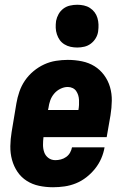

<svg xmlns="http://www.w3.org/2000/svg" viewBox="-20 -780 540 808"><path d="M203 8Q173 8 144.5 2Q116 -4 92.5 -19Q69 -34 53.5 -57Q38 -80 30.5 -107.5Q23 -135 23.5 -165Q24 -195 29 -225L49 -345Q53 -369 61.5 -394Q70 -419 85 -441Q100 -463 121 -480.5Q142 -498 166 -509Q190 -520 215.5 -524Q241 -528 265 -528Q296 -528 325 -522Q354 -516 377.5 -501.5Q401 -487 418 -464Q435 -441 443 -413.5Q451 -386 450.5 -356Q450 -326 445 -295L429 -203H163Q161 -187 161 -170.5Q161 -154 166 -139.5Q171 -125 183.5 -115.5Q196 -106 213 -106Q224 -106 236 -109Q248 -112 258.5 -119.5Q269 -127 275 -138Q281 -149 283 -160H420Q416 -136 406 -113Q396 -90 380 -70Q364 -50 343.5 -34Q323 -18 299.5 -8.5Q276 1 251.5 4.5Q227 8 203 8ZM182 -317H310Q312 -328 312.5 -338.5Q313 -349 312.5 -359.5Q312 -370 309 -379.5Q306 -389 300.5 -397Q295 -405 285.5 -409.5Q276 -414 265 -414Q250 -414 234.5 -406.5Q219 -399 208 -386Q197 -373 191.5 -357.5Q186 -342 184 -326ZM305 -580Q291 -580 277 -583Q263 -586 251 -593.5Q239 -601 231.5 -611.5Q224 -622 219.5 -635.5Q215 -649 214.5 -663Q214 -677 216 -692Q219 -707 226.5 -720.5Q234 -734 246.5 -743.5Q259 -753 274.5 -756.5Q290 -760 305 -760Q319 -760 333 -757Q347 -754 358.5 -746.5Q370 -739 378 -728.5Q386 -718 390 -704.5Q394 -691 394.5 -677Q395 -663 393 -648Q391 -633 383 -619.5Q375 -606 362.5 -596.5Q350 -587 335 -583.5Q320 -580 305 -580Z"/></svg>

Font: Iosevka Term Curly Hv Obl
Style: Regular
Weight: 900
Italic angle: -9°
Designer: Belleve Invis
Foundry: Belleve Invis
Version: Version 32.3.0